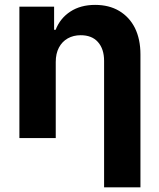

<svg xmlns="http://www.w3.org/2000/svg" viewBox="-20 -573 662 797"><path d="M211.4 -315.4V0H60.5V-545.4H204.6V-449.2H210.9Q229.5 -497.1 272 -524.9Q314.5 -552.7 375 -552.7Q432.6 -552.7 474.6 -527.8Q517.1 -502.4 540 -457Q563 -410.2 563 -347.2V204.6H412.1V-320.3Q412.1 -370.1 386.2 -398.9Q361.3 -426.8 314.9 -426.8Q284.7 -426.8 261.2 -413.6Q237.8 -400.4 224.6 -375.5Q211.4 -350.6 211.4 -315.4Z"/></svg>

Font: My Font
Style: Bold
Weight: 500
Designer: Rasmus Andersson
Foundry: rsms
Version: Version 0.001